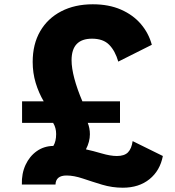

<svg xmlns="http://www.w3.org/2000/svg" viewBox="-20 -861 816 896"><path d="M553 15Q628.5 15 677.8 -25Q727 -65 740 -133L599 -202.5Q594 -167 577.2 -150Q560.5 -133 525.5 -133Q495.5 -133 454.5 -145Q413.5 -157 381 -164Q399.5 -199.5 399.5 -234.5Q399.5 -263 389.5 -287.5H540V-388H364.5Q340 -445.5 327 -494.5Q314 -543.5 314 -580Q314 -680.5 409.5 -680.5Q461.5 -680.5 489.5 -652Q517.5 -623.5 532 -573.5L688.5 -652Q674 -706 637.5 -748.8Q601 -791.5 544.5 -816.2Q488 -841 413 -841Q329 -841 265.8 -808.2Q202.5 -775.5 167.5 -715.2Q132.5 -655 132.5 -572Q132.5 -520.5 146.5 -474.2Q160.5 -428 184 -388H83V-287.5H228Q242 -264.5 242 -235.5Q242 -201.5 229 -180Q185.5 -179.5 151.8 -155.8Q118 -132 99.2 -91.5Q80.5 -51 82 0H239Q240.5 -42 290.5 -42Q324.5 -42 366.8 -27.8Q409 -13.5 456.2 0.8Q503.5 15 553 15Z"/></svg>

Font: Spartan ExtraBold
Style: Regular
Weight: 800
Designer: Matt Bailey, Mirko Velimirovic
Foundry: Matt Bailey
Version: Version 1.003; ttfautohint (v1.8.3)